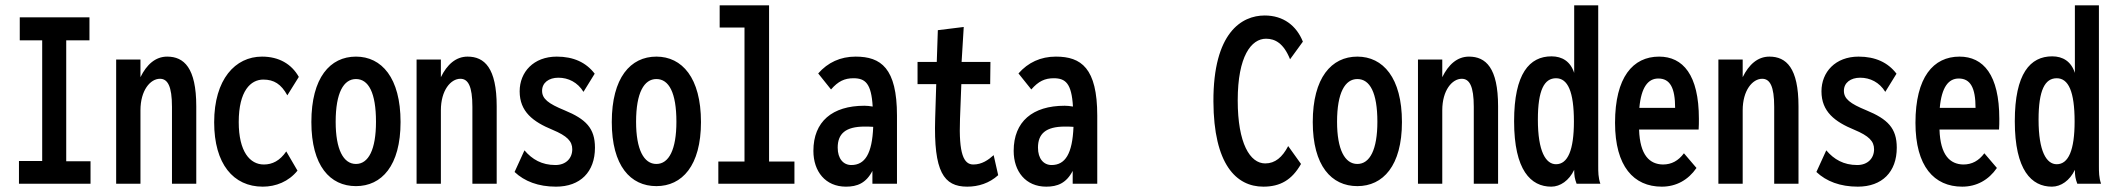

<svg xmlns="http://www.w3.org/2000/svg" viewBox="-20 -688 7915 719"><path d="M51 0H319V-84H228V-537H315V-623H54V-537H138V-85H51Z M415 0H506V-275C506 -350 543 -393 579 -393C608 -393 624 -365 624 -288V0H715V-290C715 -434 669 -476 606 -476C562 -476 529 -446 506 -399V-465H415Z M964 11C1013 11 1061 -8 1094 -49L1052 -121C1028 -86 1000 -72 968 -72C916 -72 874 -120 874 -231C874 -348 919 -390 966 -390C1006 -390 1033 -373 1056 -331L1099 -400C1072 -448 1025 -476 961 -476C861 -476 782 -391 782 -230C782 -74 854 11 964 11Z M1313 9C1409 9 1480 -67 1480 -231C1480 -397 1409 -476 1313 -476C1216 -476 1146 -397 1146 -231C1146 -67 1216 9 1313 9ZM1313 -74C1266 -74 1237 -128 1237 -232C1237 -341 1267 -392 1313 -392C1360 -392 1388 -341 1388 -232C1388 -128 1360 -74 1313 -74Z M1540 0H1631V-275C1631 -350 1668 -393 1704 -393C1733 -393 1749 -365 1749 -288V0H1840V-290C1840 -434 1794 -476 1731 -476C1687 -476 1654 -446 1631 -399V-465H1540Z M2062 11C2153 11 2208 -44 2208 -135C2208 -208 2174 -242 2094 -275C2033 -300 2010 -318 2010 -348C2010 -378 2035 -397 2071 -397C2108 -397 2143 -380 2165 -344L2207 -412C2175 -454 2128 -476 2065 -476C1978 -476 1926 -418 1926 -346C1926 -270 1976 -232 2049 -202C2104 -179 2123 -159 2123 -129C2123 -95 2099 -70 2060 -70C2009 -70 1973 -91 1944 -125L1907 -44C1944 -9 1996 11 2062 11Z M2438 9C2534 9 2605 -67 2605 -231C2605 -397 2534 -476 2438 -476C2341 -476 2271 -397 2271 -231C2271 -67 2341 9 2438 9ZM2438 -74C2391 -74 2362 -128 2362 -232C2362 -341 2392 -392 2438 -392C2485 -392 2513 -341 2513 -232C2513 -128 2485 -74 2438 -74Z M2670 0H2955V-83H2860V-668H2675V-585H2768V-83H2670Z M3148 11C3190 11 3223 -2 3247 -48V0H3339V-255C3339 -433 3279 -476 3184 -476C3127 -476 3080 -454 3044 -413L3092 -353C3119 -384 3143 -395 3176 -395C3220 -395 3243 -376 3248 -289C3237 -291 3226 -292 3217 -292C3097 -292 3026 -233 3026 -123C3026 -46 3071 11 3148 11ZM3117 -135C3117 -187 3146 -214 3218 -214C3227 -214 3238 -214 3250 -213C3246 -112 3219 -70 3168 -70C3138 -70 3117 -94 3117 -135Z M3602 11C3644 11 3685 -2 3718 -32L3701 -107C3681 -89 3657 -72 3625 -72C3589 -72 3570 -111 3575 -243L3580 -373H3688L3689 -456H3581L3589 -587L3492 -575L3488 -456H3416V-373H3486L3482 -244C3476 -45 3514 11 3602 11Z M3898 11C3940 11 3973 -2 3997 -48V0H4089V-255C4089 -433 4029 -476 3934 -476C3877 -476 3830 -454 3794 -413L3842 -353C3869 -384 3893 -395 3926 -395C3970 -395 3993 -376 3998 -289C3987 -291 3976 -292 3967 -292C3847 -292 3776 -233 3776 -123C3776 -46 3821 11 3898 11ZM3867 -135C3867 -187 3896 -214 3968 -214C3977 -214 3988 -214 4000 -213C3996 -112 3969 -70 3918 -70C3888 -70 3867 -94 3867 -135Z M4711 11C4774 11 4818 -14 4852 -74L4804 -141C4782 -99 4755 -76 4718 -76C4661 -76 4615 -151 4615 -312C4615 -478 4666 -543 4721 -543C4755 -543 4787 -526 4811 -466L4859 -532C4835 -592 4786 -630 4716 -630C4630 -630 4523 -566 4524 -308C4525 -73 4609 11 4711 11Z M5063 9C5159 9 5230 -67 5230 -231C5230 -397 5159 -476 5063 -476C4966 -476 4896 -397 4896 -231C4896 -67 4966 9 5063 9ZM5063 -74C5016 -74 4987 -128 4987 -232C4987 -341 5017 -392 5063 -392C5110 -392 5138 -341 5138 -232C5138 -128 5110 -74 5063 -74Z M5290 0H5381V-275C5381 -350 5418 -393 5454 -393C5483 -393 5499 -365 5499 -288V0H5590V-290C5590 -434 5544 -476 5481 -476C5437 -476 5404 -446 5381 -399V-465H5290Z M5789 11C5823 11 5856 -12 5875 -52C5875 -30 5877 -19 5884 0H5973C5965 -23 5965 -44 5965 -67V-668H5875V-415C5861 -458 5830 -477 5790 -477C5708 -477 5650 -413 5650 -234C5650 -50 5713 11 5789 11ZM5807 -73C5769 -73 5739 -120 5739 -240C5739 -351 5763 -395 5807 -395C5851 -395 5874 -345 5874 -233C5874 -126 5851 -73 5807 -73Z M6203 11C6257 11 6302 -14 6333 -59L6286 -114C6265 -86 6240 -72 6207 -72C6158 -73 6121 -106 6118 -203H6341C6342 -216 6342 -230 6342 -243C6342 -408 6282 -476 6193 -476C6095 -476 6028 -399 6028 -228C6028 -65 6098 11 6203 11ZM6119 -284C6126 -362 6152 -394 6190 -394C6234 -394 6253 -359 6253 -284Z M6415 0H6506V-275C6506 -350 6543 -393 6579 -393C6608 -393 6624 -365 6624 -288V0H6715V-290C6715 -434 6669 -476 6606 -476C6562 -476 6529 -446 6506 -399V-465H6415Z M6937 11C7028 11 7083 -44 7083 -135C7083 -208 7049 -242 6969 -275C6908 -300 6885 -318 6885 -348C6885 -378 6910 -397 6946 -397C6983 -397 7018 -380 7040 -344L7082 -412C7050 -454 7003 -476 6940 -476C6853 -476 6801 -418 6801 -346C6801 -270 6851 -232 6924 -202C6979 -179 6998 -159 6998 -129C6998 -95 6974 -70 6935 -70C6884 -70 6848 -91 6819 -125L6782 -44C6819 -9 6871 11 6937 11Z M7328 11C7382 11 7427 -14 7458 -59L7411 -114C7390 -86 7365 -72 7332 -72C7283 -73 7246 -106 7243 -203H7466C7467 -216 7467 -230 7467 -243C7467 -408 7407 -476 7318 -476C7220 -476 7153 -399 7153 -228C7153 -65 7223 11 7328 11ZM7244 -284C7251 -362 7277 -394 7315 -394C7359 -394 7378 -359 7378 -284Z M7664 11C7698 11 7731 -12 7750 -52C7750 -30 7752 -19 7759 0H7848C7840 -23 7840 -44 7840 -67V-668H7750V-415C7736 -458 7705 -477 7665 -477C7583 -477 7525 -413 7525 -234C7525 -50 7588 11 7664 11ZM7682 -73C7644 -73 7614 -120 7614 -240C7614 -351 7638 -395 7682 -395C7726 -395 7749 -345 7749 -233C7749 -126 7726 -73 7682 -73Z"/></svg>

Font: Inconsolata Condensed
Style: Bold
Weight: 700
Width: 3
Monospace: yes
Designer: Raph Levien, Cyreal, Brenton Simpson
Foundry: Raph Levien, Cyreal, Google
Version: Version 3.100